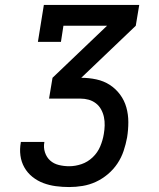

<svg xmlns="http://www.w3.org/2000/svg" viewBox="-20 -755 640 775"><path d="M259 0Q232 0 205.5 -3.5Q179 -7 155 -16Q131 -25 111 -41Q91 -57 78.5 -79Q66 -101 62.5 -127Q59 -153 64 -180V-182H159V-181Q155 -160 161.5 -140Q168 -120 182.5 -107Q197 -94 217.5 -89Q238 -84 259 -84Q284 -84 309 -92.5Q334 -101 354 -120Q374 -139 384.5 -164Q395 -189 399 -214Q402 -231 402.5 -248.5Q403 -266 399.5 -282.5Q396 -299 388 -313.5Q380 -328 367 -338Q354 -348 338 -352.5Q322 -357 304 -357H178L192 -441L412 -651H236L226 -586H133L157 -735H542L528 -651L308 -441Q339 -441 369 -434.5Q399 -428 423 -412.5Q447 -397 464.5 -373.5Q482 -350 490 -321.5Q498 -293 498 -262Q498 -231 493 -200Q488 -173 479 -146Q470 -119 454 -95Q438 -71 415.5 -52Q393 -33 367 -21Q341 -9 313.5 -4.5Q286 0 259 0Z"/></svg>

Font: Iosevka Etoile Medium
Style: Italic
Weight: 500
Italic angle: -9°
Designer: Belleve Invis
Foundry: Belleve Invis
Version: Version 22.1.2; ttfautohint (v1.8.4)